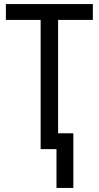

<svg xmlns="http://www.w3.org/2000/svg" viewBox="-20 -734 489 945"><path d="M341 191V-78H266V-636H437V-714H9V-636H180V0H258V191Z"/></svg>

Font: Noto Sans Display SemiCondensed
Style: Regular
Weight: 400
Width: 4
Designer: Monotype Design team
Foundry: Monotype Imaging Inc.
Version: 1.000